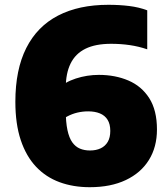

<svg xmlns="http://www.w3.org/2000/svg" viewBox="-20 -770 698 800"><path d="M354 10Q285 10 228 -11Q171 -32 130 -75.5Q89 -119 66.5 -186.2Q44 -253.5 44 -346Q44 -480 89.5 -570Q135 -660 221.8 -705Q308.5 -750 431.5 -750Q477.5 -750 518.2 -745Q559 -740 593.5 -727V-564.5Q558.5 -576.5 521 -582Q483.5 -587.5 443 -587.5Q378 -587.5 336.2 -567Q294.5 -546.5 274.2 -505.5Q254 -464.5 254 -404V-311Q254 -261 261 -228.2Q268 -195.5 281.2 -177Q294.5 -158.5 313 -150.8Q331.5 -143 355 -143Q380.5 -143 399.5 -152Q418.5 -161 429 -179Q439.5 -197 439.5 -224.5Q439.5 -253 428.2 -271Q417 -289 396.2 -297.5Q375.5 -306 347.5 -306Q324.5 -306 302.2 -300.8Q280 -295.5 259.5 -284.5Q239 -273.5 221.5 -256V-399.5Q249 -427.5 295.8 -442.8Q342.5 -458 392 -458Q460 -458 515 -434.5Q570 -411 602 -360.8Q634 -310.5 634 -230.5Q634 -157.5 600.5 -103.5Q567 -49.5 504.2 -19.8Q441.5 10 354 10Z"/></svg>

Font: Encode Sans Condensed Thin Black
Style: Regular
Weight: 900
Version: Version 3.002